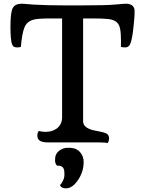

<svg xmlns="http://www.w3.org/2000/svg" viewBox="-20 -778 784 1049"><path d="M37.1 0ZM567.9 3.9Q556.6 0 519.5 0H240.2Q214.8 0 199.5 -8.1Q184.1 -16.1 184.1 -37.6Q184.1 -52.7 191.9 -62.5Q210.4 -57.6 227.1 -57.6Q243.7 -57.6 258.3 -61Q272.9 -64.5 286.1 -73.2Q317.4 -93.3 319.3 -134.3V-677.2H255.9Q185.1 -677.2 163.3 -670.7Q141.6 -664.1 130.6 -653.8Q119.6 -643.6 112.8 -626Q100.6 -595.7 93.8 -521.5Q83 -519 74.2 -519Q54.7 -519 49.3 -529.3Q43.9 -539.6 42 -550.5Q40 -561.5 39.1 -574.7Q37.1 -601.1 37.1 -630.9Q37.1 -712.4 49.8 -734.4Q62.5 -757.8 100.6 -757.8Q107.9 -757.8 122.1 -756.3Q136.2 -754.9 163.1 -752.9Q235.8 -748.5 337.4 -748.5H419.9Q561.5 -748.5 609.4 -753.2Q657.2 -757.8 668.9 -757.8Q680.7 -757.8 690.4 -754.4Q700.2 -751 706.1 -744.6Q715.3 -733.9 715.3 -717.8Q715.3 -693.4 713.9 -678.7Q712.4 -664.1 710.7 -644Q709 -624 706.1 -602.5Q699.2 -551.8 689 -532.7Q679.2 -519 665.3 -519Q651.4 -519 640.6 -521.5L641.1 -552.2Q641.1 -595.7 636.2 -620.8Q631.3 -646 615.7 -658.4Q600.1 -670.9 570.8 -674.1Q541.5 -677.2 492.7 -677.2H434.1V-115.2Q434.1 -80.1 490.2 -66.4Q503.9 -63.5 516.4 -61Q528.8 -58.6 540.5 -55.9Q552.2 -53.2 560.1 -49.3Q575.7 -41.5 575.7 -22.9Q575.7 -5.9 567.9 3.9ZM292 127Q280.8 117.2 280.8 97.9Q280.8 78.6 285.6 67.6Q290.5 56.6 299.8 48.3Q321.8 29.3 351.1 29.3Q380.4 29.3 395.3 36.6Q410.2 43.9 419.4 55.7Q437 77.1 437 106.7Q437 136.2 428.2 161.6Q419.4 187 405.3 207Q375 251 340.3 251Q314 251 307.6 233.4Q315.9 226.1 324 209.5Q332 192.9 332 176.3Q332 159.7 330.3 151.6Q328.6 143.6 324.2 137.7Q314.9 126 292 127Z"/></svg>

Font: Quando
Style: Regular
Weight: 400
Version: Version 1.002